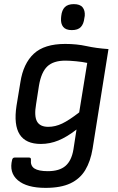

<svg xmlns="http://www.w3.org/2000/svg" viewBox="-20 -714 570 931"><path d="M296 -501Q352 -501 399.5 -490.5Q447 -480 506 -476L429 7Q419 68 393.5 110.5Q368 153 321.5 175Q275 197 201 197Q110 197 66.5 160Q23 123 39 60Q42 50 51 50H121Q131 50 130 61Q127 90 147 103Q167 116 212 116Q268 116 297.5 90.5Q327 65 336 11L351 -86Q305 -50 263.5 -33Q222 -16 178 -16Q105 -16 75.5 -62Q46 -108 60 -201L79 -316Q93 -406 144 -453.5Q195 -501 296 -501ZM214 -99Q248 -99 281.5 -115Q315 -131 364 -169L403 -409Q380 -414 348.5 -417Q317 -420 297 -420Q239 -420 209.5 -392Q180 -364 169 -299L155 -209Q145 -151 159.5 -125Q174 -99 214 -99ZM328 -568Q299 -568 286.5 -583.5Q274 -599 276 -626L277 -637Q280 -665 294.5 -679.5Q309 -694 338 -694Q368 -694 380.5 -678.5Q393 -663 391 -637L389 -626Q386 -598 372 -583Q358 -568 328 -568Z"/></svg>

Font: Sofia Sans Medium
Style: Italic
Weight: 500
Italic angle: -9°
Version: Version 4.101